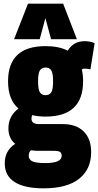

<svg xmlns="http://www.w3.org/2000/svg" viewBox="-20 -809 537 1049"><path d="M229 -172Q189 -172 156 -180Q152 -172 152 -160Q152 -131 194 -131H324Q397 -131 437.5 -90.5Q478 -50 478 22Q478 116 412 168Q346 220 218 220Q115 220 60.5 186Q6 152 6 84Q6 47 21 20.5Q36 -6 63 -23Q26 -54 26 -107Q26 -144 41 -171Q56 -198 81 -216Q24 -264 24 -365Q24 -557 229 -557Q303 -557 350 -532Q381 -584 443 -584Q473 -584 497 -573L474 -430Q467 -432 459.5 -433Q452 -434 443 -434Q434 -434 427 -430Q434 -401 434 -365Q434 -172 229 -172ZM229 -289Q250 -289 260 -304.5Q270 -320 270 -365Q270 -409 260 -424.5Q250 -440 229 -440Q208 -440 198 -424.5Q188 -409 188 -365Q188 -320 198 -304.5Q208 -289 229 -289ZM137 41Q137 63 157 72.5Q177 82 228 82Q317 82 317 42Q317 27 308 21Q299 15 271 15H187Q167 15 149 12Q137 23 137 41ZM57 -595 133 -789H325L400 -595H259L228 -710L197 -595Z"/></svg>

Font: Georama SemiCondensed ExtraBold
Style: Regular
Weight: 800
Width: 4
Designer: Jean-Baptiste Levee
Foundry: Production Type
Version: Version 1.000